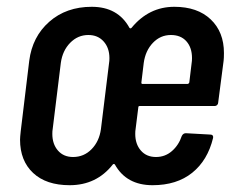

<svg xmlns="http://www.w3.org/2000/svg" viewBox="-20 -537 689 565"><path d="M612 -225H391Q387 -225 387 -221L379 -157Q378 -152 378 -143Q378 -113 394.5 -94Q411 -75 439 -75Q466 -75 486 -92.5Q506 -110 515 -137Q519 -145 527 -145L599 -141Q604 -141 606 -138Q608 -135 607 -131Q591 -65 545.5 -28.5Q500 8 429 8Q352 8 318 -53Q315 -56 312 -53Q264 8 185 8Q116 8 77.5 -28Q39 -64 39 -126Q39 -133 41 -151L66 -358Q75 -429 125 -473Q175 -517 250 -517Q327 -517 361 -455Q364 -452 367 -455Q418 -517 493 -517Q561 -517 600 -480Q639 -443 639 -381Q639 -366 638 -358L622 -235Q622 -231 619 -228Q616 -225 612 -225ZM302 -366Q302 -396 285 -415Q268 -434 240 -434Q209 -434 186.5 -411Q164 -388 159 -352L135 -157Q134 -152 134 -143Q134 -113 150.5 -94Q167 -75 195 -75Q227 -75 249.5 -98Q272 -121 277 -157L301 -352Q302 -357 302 -366ZM403 -352 396 -294Q396 -290 399 -290H532Q535 -290 537 -294L544 -352Q545 -357 545 -366Q545 -397 528.5 -415.5Q512 -434 483 -434Q452 -434 430 -411Q408 -388 403 -352Z"/></svg>

Font: Barlow Condensed Medium
Style: Italic
Weight: 500
Width: 3
Italic angle: -7°
Designer: Jeremy Tribby
Foundry: Tribby Type
Version: Version 1.408